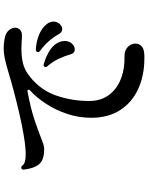

<svg xmlns="http://www.w3.org/2000/svg" viewBox="99 -888 802 1040"><g transform="rotate(-90 500.0 -368.0)"><path d="M732 12Q725 13 718 13Q711 13 704 13Q611 13 538 -20.5Q465 -54 423.5 -118.5Q382 -183 382 -275Q382 -343 403.5 -406.5Q425 -470 459.5 -522Q494 -574 532 -608Q534 -610 534 -613Q534 -622 525 -620Q433 -603 370.5 -582Q308 -561 271.5 -546Q235 -531 218 -530Q160 -528 134.5 -553Q109 -578 101 -641Q101 -650 108 -653Q110 -654 113 -654Q119 -654 122 -649Q130 -638 145 -634Q160 -630 181 -630Q189 -630 197 -630Q205 -630 213 -631Q244 -633 296 -642Q348 -651 408 -665Q468 -679 525 -694Q582 -709 624 -722Q664 -734 696.5 -741.5Q729 -749 761 -749Q788 -749 816 -743Q843 -737 856.5 -720.5Q870 -704 870 -687Q870 -672 858.5 -660.5Q847 -649 824 -650Q805 -651 787.5 -652Q770 -653 753 -653Q713 -653 677 -644.5Q641 -636 606 -608Q532 -550 502.5 -464.5Q473 -379 473 -287Q473 -227 501 -185.5Q529 -144 577 -121Q625 -98 685 -95Q689 -95 693 -95Q697 -95 701 -95Q714 -95 727.5 -94Q741 -93 751 -87Q768 -78 776 -63.5Q784 -49 784 -35Q784 -17 771 -3.5Q758 10 732 12ZM726 -386Q717 -418 701.5 -451Q686 -484 660 -514Q653 -521 659 -528Q665 -535 673 -532Q718 -519 750.5 -497Q783 -475 794 -443Q798 -431 798 -419Q798 -394 783.5 -379Q769 -364 753 -364Q732 -364 726 -386ZM836 -449Q820 -478 796.5 -505Q773 -532 742 -554Q738 -557 738 -562Q738 -575 751 -575Q793 -573 831.5 -557.5Q870 -542 890 -515Q903 -498 903 -479Q903 -460 890 -446Q877 -432 862 -432Q846 -432 836 -449Z"/></g></svg>

Font: Zen Antique Soft
Style: Regular
Weight: 400
Designer: Yoshimichi Ohira
Foundry: Positype
Version: Version 1.001